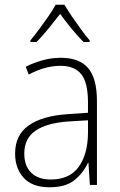

<svg xmlns="http://www.w3.org/2000/svg" viewBox="-20 -784 508 814"><path d="M238 -539Q316 -539 353.5 -495.5Q391 -452 391 -355V0H361L355 -94H353Q334 -52 296.5 -21Q259 10 190 10Q117 10 80.5 -30Q44 -70 44 -133Q44 -212 102 -252.5Q160 -293 267 -300L353 -306V-349Q353 -434 324.5 -469.5Q296 -505 236 -505Q204 -505 171 -496Q138 -487 102 -468L89 -501Q123 -518 160.5 -528.5Q198 -539 238 -539ZM270 -269Q180 -263 131.5 -230.5Q83 -198 83 -133Q83 -80 112.5 -51.5Q142 -23 195 -23Q275 -23 313.5 -76.5Q352 -130 353 -219V-274ZM253 -764Q266 -742 285.5 -713.5Q305 -685 325 -657.5Q345 -630 360 -613V-606H334Q309 -631 282.5 -663.5Q256 -696 235 -725Q213 -697 186.5 -664Q160 -631 135 -606H109V-613Q125 -632 145.5 -659.5Q166 -687 185 -714.5Q204 -742 216 -764Z"/></svg>

Font: Noto Sans Tamil SemiCondensed ExtraLight
Style: Regular
Weight: 200
Width: 4
Designer: Jelle Bosma - Monotype Design Team
Foundry: Monotype Imaging Inc.
Version: Version 2.004; ttfautohint (v1.8.4.7-5d5b)